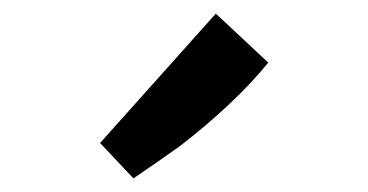

<svg xmlns="http://www.w3.org/2000/svg" viewBox="-20 -801 540 282"><path d="M176 -539 127 -591 297 -781 374 -709Q325 -649 245 -587Q210 -562 176 -539Z"/></svg>

Font: Amaranth
Style: Regular
Weight: 400
Designer: Gesine Todt
Foundry: Gesine Todt
Version: Version 1.000